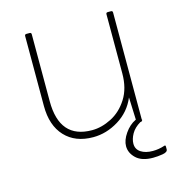

<svg xmlns="http://www.w3.org/2000/svg" viewBox="-104 -596 802 869"><g transform="rotate(-15 297.5 -161.0)"><path d="M270 24Q186 24 138 -27.5Q90 -79 90 -170V-498Q90 -506 98 -506H113Q121 -506 121 -498V-184Q121 -8 273 -8Q318 -8 364 -31.5Q410 -55 440.5 -103Q471 -151 471 -221V-498Q471 -506 479 -506H494Q502 -506 502 -498V3Q505 6 502 8Q500 13 494 13H493Q464 30 450.5 54Q437 78 437 100Q437 126 458.5 140Q480 154 514 154Q542 154 569 145Q576 142 576 150V163Q576 176 552.5 180Q529 184 507 184Q455 184 428.5 159Q402 134 402 102Q402 74 423.5 43Q445 12 474 -2L476 -3L472 -108Q446 -46 389 -11Q332 24 270 24Z"/></g></svg>

Font: LINE Seed JP_TTF Thin
Style: Regular
Weight: 250
Designer: LY Corporation & Fontrix & Fontworks
Version: Version 1.008